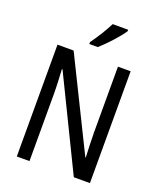

<svg xmlns="http://www.w3.org/2000/svg" viewBox="-168 -1047 962 1152"><g transform="rotate(20 313.0 -471.5)"><path d="M448 -934V-943H349C327 -898 293 -844 258 -795V-783H312C354 -819 423 -894 448 -934ZM547 0V-714H466V-294C466 -247 469 -187 471 -136H468L183 -714H80V0H161V-426C161 -477 158 -533 155 -585H159L444 0Z"/></g></svg>

Font: Noto Sans Lao Condensed
Style: Regular
Weight: 400
Width: 3
Designer: Monotype Design Team
Foundry: Monotype Imaging Inc.
Version: Version 2.004